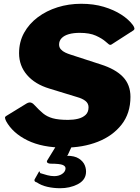

<svg xmlns="http://www.w3.org/2000/svg" viewBox="-20 -772 741 1017"><path d="M539 -552Q521 -568 488 -583Q455 -598 402 -598Q369 -598 344.5 -591Q320 -584 306.5 -570Q293 -556 293 -536Q293 -521 302.5 -510.5Q312 -500 326 -493.5Q340 -487 353 -483L513 -431Q592 -406 631.5 -364.5Q671 -323 671 -259Q671 -172 624 -112Q577 -52 498 -21Q419 10 321 10Q204 10 125.5 -28.5Q47 -67 12 -131Q7 -142 6.5 -148Q6 -154 15 -159L121 -224Q135 -232 145.5 -228Q156 -224 164 -214Q187 -189 208 -171.5Q229 -154 259.5 -145.5Q290 -137 341 -137Q369 -137 393.5 -143Q418 -149 433.5 -163.5Q449 -178 449 -204Q449 -224 433 -237Q417 -250 388 -258L241 -303Q165 -326 123 -375Q81 -424 81 -490Q81 -550 107.5 -598Q134 -646 180 -680.5Q226 -715 285 -733.5Q344 -752 410 -752Q476 -752 529.5 -736Q583 -720 622.5 -694.5Q662 -669 684 -639Q691 -629 692 -622Q693 -615 685 -610L570 -536Q563 -532 555.5 -538Q548 -544 539 -552ZM435 148Q430 185 389.5 205Q349 225 299 225Q263 225 230.5 217.5Q198 210 175 194Q168 193 164.5 188.5Q161 184 163 179L186 138Q188 133 190 137.5Q192 142 193 145Q211 151 230.5 156Q250 161 267 161Q291 161 308 150Q325 139 327 123Q329 109 313 102Q297 95 248 95Q238 95 232 90.5Q226 86 230 78L281 -5H364L339 49Q336 53 334 53Q332 53 334 53Q375 53 398 68Q421 83 429.5 104.5Q438 126 435 148Z"/></svg>

Font: Libre Franklin Thin Black
Style: Italic
Weight: 900
Italic angle: -8°
Version: Version 2.000